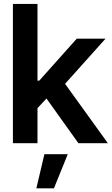

<svg xmlns="http://www.w3.org/2000/svg" viewBox="-20 -748 583 1003"><path d="M47.4 0V-727.5H175.8V-326.7H185.1L380.9 -545.9H531.2L319.8 -310.1L543.5 0H389.6L222.7 -233.4L175.8 -183.1V0ZM169.9 235.8 211.9 57.6H334L261.7 235.8Z"/></svg>

Font: Inter Tight SemiBold
Style: Regular
Weight: 600
Designer: Rasmus Andersson
Foundry: rsms
Version: Version 3.004; ttfautohint (v1.8.4.7-5d5b)